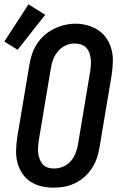

<svg xmlns="http://www.w3.org/2000/svg" viewBox="-42 -855 562 883"><path d="M204 8Q175 8 147.5 1.5Q120 -5 97.5 -20Q75 -35 60 -58Q45 -81 38 -108Q31 -135 32 -164Q33 -193 37 -222L93 -556Q97 -581 105 -605.5Q113 -630 127.5 -652.5Q142 -675 162.5 -693Q183 -711 206.5 -722.5Q230 -734 255 -740Q280 -746 306 -746Q335 -746 362 -738Q389 -730 411.5 -715Q434 -700 449 -677Q464 -654 471 -627Q478 -600 477 -571Q476 -542 472 -513L416 -179Q412 -154 404 -129.5Q396 -105 381.5 -82.5Q367 -60 347 -42Q327 -24 303 -12.5Q279 -1 254 3.5Q229 8 204 8ZM206 -80Q227 -80 248 -88.5Q269 -97 283.5 -114Q298 -131 306 -151.5Q314 -172 317 -193L373 -528Q375 -543 376 -557.5Q377 -572 375 -586.5Q373 -601 368 -614Q363 -627 353.5 -636.5Q344 -646 330 -650.5Q316 -655 301 -655Q280 -655 260 -646Q240 -637 225.5 -620Q211 -603 203 -583Q195 -563 192 -542L136 -207Q134 -193 133 -178Q132 -163 134 -149Q136 -135 141 -122Q146 -109 155 -99Q164 -89 177.5 -84.5Q191 -80 206 -80ZM39 -626 -22 -664 89 -835 166 -787Z"/></svg>

Font: Iosevka Curly Slab SmBdObl
Style: Regular
Weight: 600
Italic angle: -9°
Monospace: yes
Designer: Belleve Invis
Foundry: Belleve Invis
Version: Version 11.0.0; ttfautohint (v1.8.3)